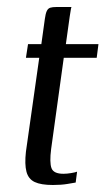

<svg xmlns="http://www.w3.org/2000/svg" viewBox="-20 -525 301 548"><path d="M131 3Q97 3 79 -5.5Q61 -14 55.5 -35Q50 -56 54 -92L92 -360H54L60 -399H98L108 -471Q110 -486 113.5 -493.5Q117 -501 123.5 -503Q130 -505 141 -505H184Q183 -503 182 -496.5Q181 -490 179 -478L168 -399H261L256 -360H162L126 -100Q121 -61 127 -45Q133 -29 161 -29Q171 -29 183 -31Q195 -33 200 -35L196 -4Q190 -3 172.5 0Q155 3 131 3Z"/></svg>

Font: Genos
Style: Italic
Weight: 400
Italic angle: -8°
Version: Version 1.010